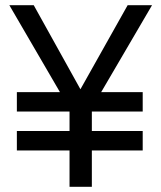

<svg xmlns="http://www.w3.org/2000/svg" viewBox="-20 -720 620 740"><path d="M45 -290V-365H211L16 -700H110L290 -376L472 -700H566L370 -365H530V-290H334V-215H530V-140H334V0H248V-140H45V-215H248V-290Z"/></svg>

Font: renner_400book
Style: Book
Weight: 400
Version: Version 003.000 ; ttfautohint (v0.97) -l 8 -r 50 -G 200 -x 1